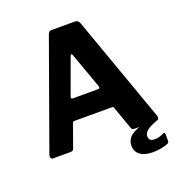

<svg xmlns="http://www.w3.org/2000/svg" viewBox="-159 -872 1089 1176"><g transform="rotate(-20 385.5 -284.0)"><path d="M48 0Q39 0 35 -8Q31 -16 35 -29L284 -722Q288 -733 293 -737.5Q298 -742 310 -742H460Q482 -742 490 -720L737 -27Q740 -19 737 -9.5Q734 0 725 0H578Q563 0 559 -14L507 -160Q506 -165 503.5 -168Q501 -171 494 -171H250Q240 -171 237 -161L184 -13Q182 -7 177.5 -3.5Q173 0 163 0H48ZM453 -304Q467 -304 462 -321L378 -555Q375 -561 371.5 -561Q368 -561 365 -554L280 -321Q273 -304 289 -304ZM526 90Q526 62 545.5 38.5Q565 15 625 -5L732 -3Q677 17 657 33.5Q637 50 637 70Q637 87 646 95Q655 103 674 103Q692 103 706.5 98.5Q721 94 732 88Q747 81 747 97V140Q747 150 739 155Q726 161 698.5 167.5Q671 174 639 174Q586 174 556 153Q526 132 526 90Z"/></g></svg>

Font: Libre Franklin Thin
Style: Bold
Weight: 700
Version: Version 3.000